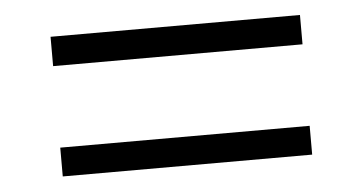

<svg xmlns="http://www.w3.org/2000/svg" viewBox="-32 -526 663 352"><g transform="rotate(-5 300.0 -350.5)"><path d="M71 -222V-275H530V-222ZM71 -425V-479H530V-425Z"/></g></svg>

Font: SUSE Thin Light
Style: Regular
Weight: 300
Version: Version 1.000